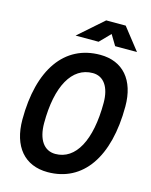

<svg xmlns="http://www.w3.org/2000/svg" viewBox="-132 -983 850 1078"><g transform="rotate(15 293.0 -444.0)"><path d="M250.5 9.8C456.1 9.8 577.6 -164.6 577.6 -459.5C577.6 -612.8 499 -703.1 367.2 -703.1C160.2 -703.1 38.1 -530.8 38.1 -239.3C38.1 -82.5 116.7 9.8 250.5 9.8ZM266.1 -100.1C200.2 -100.1 161.1 -156.2 161.1 -251.5C161.1 -466.3 232.4 -593.3 353 -593.3C416.5 -593.3 454.6 -539.1 454.6 -447.3C454.6 -229 384.3 -100.1 266.1 -100.1ZM204.6 -771.5H338.4L397.9 -832.5L434.6 -771.5H561.5L461.9 -898.4H348.6Z"/></g></svg>

Font: Cascadia Mono PL SemiBold
Style: Italic
Weight: 600
Italic angle: -10°
Monospace: yes
Designer: Aaron Bell
Foundry: Saja Typeworks
Version: Version 2404.023